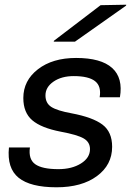

<svg xmlns="http://www.w3.org/2000/svg" viewBox="-20 -781 558 815"><path d="M303 -535Q409 -535 456 -492.5Q503 -450 489 -368H403Q411 -415 383.5 -436.5Q356 -458 293 -458Q241 -458 207 -434.5Q173 -411 173 -376Q173 -343 198 -327Q223 -311 284 -300Q374 -283 415 -252Q456 -221 456 -158Q456 -81 391.5 -33.5Q327 14 220 14Q109 14 59 -26.5Q9 -67 18 -155H107Q100 -105 129.5 -84Q159 -63 228 -63Q285 -63 323.5 -87Q362 -111 362 -148Q362 -178 335 -193.5Q308 -209 238 -222Q155 -238 117 -270.5Q79 -303 79 -365Q79 -439 141 -487Q203 -535 303 -535ZM208 -604 209 -608 407 -759 516 -761 515 -757 298 -604Z"/></svg>

Font: Nacelle
Style: Italic
Weight: 400
Italic angle: -12°
Designer: Sora Sagano
Foundry: Sora Sagano
Version: Version 1.000;FEAKit 1.0